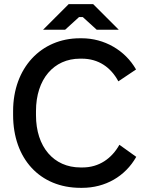

<svg xmlns="http://www.w3.org/2000/svg" viewBox="-20 -894 702 923"><path d="M187 -751H293L360 -812H378L445 -751H551L428 -874H310ZM367 9H375C486 9 582 -46 635 -140L554 -198C517 -132 456 -89 377 -89H367C238 -89 153 -188 153 -340V-360C153 -513 238 -612 365 -612H373C454 -612 513 -570 549 -503L634 -560C581 -653 481 -710 373 -710H364C177 -710 43 -567 43 -360V-341C43 -131 172 9 367 9Z"/></svg>

Font: Fixel Text Medium
Style: Regular
Weight: 500
Width: 4
Designer: AlfaBravo + MacPaw
Foundry: Kyrylo Tkachov, Marchela Mozhyna, Serhii Makarenko, Maria Weinstein, Zakhar Kryvoshyya
Version: Version 1.211